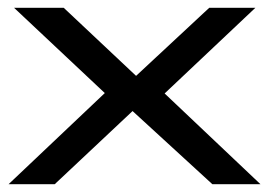

<svg xmlns="http://www.w3.org/2000/svg" viewBox="-20 -471 690 491"><path d="M2 0H120L319 -187L523 0H646L401 -232L633 -451H515L328 -277L143 -451H16L248 -233Z"/></svg>

Font: Charger Pro
Style: ExBdExt
Weight: 400
Designer: Jasper
Foundry: Cannot Into Space Fonts
Version: Version 1.09